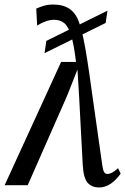

<svg xmlns="http://www.w3.org/2000/svg" viewBox="-48 -815 552 845"><path d="M388 10Q355.5 10 337.2 -11.2Q319 -32.5 316 -91.5L300 -394L293 -509L246.5 -391.5L74 0H-27.5L221 -542.5H286.5Q277.5 -619 265 -659Q252.5 -699 234.5 -713.5Q216.5 -728 190.5 -728Q172.5 -728 153.5 -721.2Q134.5 -714.5 115.5 -702.5L111.5 -777Q128 -784.5 145.5 -789.8Q163 -795 187 -795Q231 -795 259.2 -775.2Q287.5 -755.5 301.5 -712Q311 -685.5 319.2 -645.5Q327.5 -605.5 336.2 -550Q345 -494.5 355 -420L402.5 -85Q406 -63 411.2 -56.2Q416.5 -49.5 424.5 -49.5Q434 -49.5 445.2 -55.2Q456.5 -61 471.5 -75L483 -51Q463 -22.5 439 -6.2Q415 10 388 10ZM148 -581 156 -635 425 -768 417 -714Z"/></svg>

Font: Merriweather 48pt
Style: Italic
Weight: 400
Italic angle: -7.8°
Version: Version 2.101